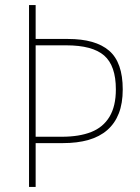

<svg xmlns="http://www.w3.org/2000/svg" viewBox="-20 -734 548 754"><path d="M462 -383Q462 -328 446.5 -288.5Q431 -249 401 -223Q371 -197 327.5 -184.5Q284 -172 227 -172H120V0H94V-714H120V-581H247Q355 -581 408.5 -535Q462 -489 462 -383ZM223 -197Q291 -197 338 -215.5Q385 -234 410 -275.5Q435 -317 435 -383Q435 -476 389 -516Q343 -556 240 -556H120V-197Z"/></svg>

Font: Noto Sans Khmer SemiCondensed Thin
Style: Regular
Weight: 250
Width: 4
Designer: Danh Hong and the Monotype Design Team
Foundry: Monotype Imaging Inc.
Version: Version 2.004